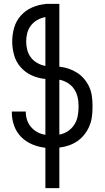

<svg xmlns="http://www.w3.org/2000/svg" viewBox="-20 -755 540 990"><path d="M214 215V7Q179 3 146.5 -10.5Q114 -24 89.5 -48.5Q65 -73 53 -106.5Q41 -140 41 -175V-180H113V-177Q113 -155 120 -135Q127 -115 141 -99Q155 -83 174 -73Q193 -63 214 -60V-348Q178 -351 144.5 -366Q111 -381 87 -408Q63 -435 53 -470Q43 -505 43 -541Q43 -577 53 -612Q63 -647 87 -674Q111 -701 144.5 -716Q178 -731 214 -734V-735H286V-411Q310 -409 333.5 -401Q357 -393 377.5 -380Q398 -367 414 -348Q430 -329 440 -307Q450 -285 453.5 -260.5Q457 -236 457 -212V-200Q457 -175 453.5 -150.5Q450 -126 440 -103Q430 -80 414.5 -60.5Q399 -41 378.5 -27Q358 -13 334.5 -5Q311 3 286 6V215ZM214 -415V-667Q192 -663 172.5 -652Q153 -641 139.5 -623.5Q126 -606 120.5 -584.5Q115 -563 115 -541Q115 -519 120.5 -497.5Q126 -476 139.5 -458.5Q153 -441 172.5 -430Q192 -419 214 -415ZM286 -61Q309 -65 329 -78Q349 -91 362 -110.5Q375 -130 380 -153.5Q385 -177 385 -200V-212Q385 -235 379.5 -257Q374 -279 361 -297.5Q348 -316 328 -328Q308 -340 286 -344Z"/></svg>

Font: Moesevka
Style: Regular
Weight: 400
Monospace: yes
Designer: Belleve Invis
Foundry: Belleve Invis
Version: Version 32.5.0; ttfautohint (v1.8.4)